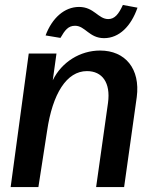

<svg xmlns="http://www.w3.org/2000/svg" viewBox="-20 -755 613 775"><path d="M23 0H135L170 -226C192 -377 249 -468 331 -468C393 -468 427 -421 416 -340L368 0H481L532 -363C547 -477 486 -551 384 -551C304 -551 229 -505 193 -431L208 -539H96ZM164 -612 224 -602C242 -633 255 -651 283 -651C324 -651 340 -601 400 -601C461 -601 509 -649 535 -724L476 -735C459 -698 443 -678 417 -678C376 -678 360 -727 299 -727C240 -727 190 -682 164 -612Z"/></svg>

Font: Ronzino Medium
Style: Italic
Weight: 500
Italic angle: -7.99998°
Designer: Nunzio Mazzaferro
Foundry: Collletttivo
Version: Version 1.000;Glyphs 3.3 (3337)